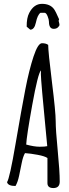

<svg xmlns="http://www.w3.org/2000/svg" viewBox="-20 -978 360 998"><path d="M16.6 -0.5ZM287.1 -877.9 284.7 -869.6Q289.1 -854.5 289.1 -848.9Q289.1 -843.3 281 -835.7Q272.9 -828.1 259.3 -828.1Q234.4 -828.1 234.4 -865.7Q234.4 -876.5 227.3 -894Q220.2 -911.6 211.4 -911.6H190.4Q174.8 -900.4 166.5 -860.4Q158.7 -823.7 137.2 -823.7L118.7 -839.4Q118.2 -884.8 131.8 -910.6Q156.2 -958 198.2 -958Q240.2 -958 260.3 -931.2Q269.5 -918.9 287.1 -877.9ZM257.3 -0.5Q226.6 -0.5 226.6 -26.4V-156.7Q212.4 -166.5 175.5 -173.3Q138.7 -180.2 109.9 -182.1Q99.6 -164.6 93 -131.3Q86.4 -98.1 79.3 -64.5Q72.3 -30.8 60.5 -11.2Q21.5 -11.2 16.6 -31.2Q30.3 -50.8 61 -231Q91.8 -411.1 111.6 -512.9Q131.3 -614.7 154.3 -684.1Q177.2 -753.4 198.2 -753.4Q219.2 -753.4 230.5 -744.6Q230.5 -709 250 -551.8Q269.5 -394.5 269.5 -348.4Q269.5 -302.2 280 -195.1Q290.5 -87.9 290.5 -34.2Q290.5 -0.5 257.3 -0.5ZM192.9 -612.3Q177.2 -596.2 147.7 -433.1Q118.2 -270 116.2 -226.6Q157.7 -215.3 185.8 -215.3Q213.9 -215.3 225.6 -218.3Q224.1 -238.3 215.3 -326.9Q206.5 -415.5 199.5 -495.8Q192.4 -576.2 192.4 -593Q192.4 -609.9 192.9 -612.3Z"/></svg>

Font: Amatic
Style: Bold
Weight: 700
Width: 3
Version: Version 2.000; ttfautohint (v0.92-dirty) -l 8 -r 50 -G 50 -x